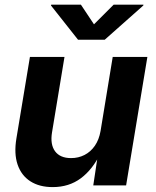

<svg xmlns="http://www.w3.org/2000/svg" viewBox="-20 -783 659 811"><path d="M202.6 7.3Q146.5 7.3 108.4 -17.1Q70.3 -41.5 54.4 -87.6Q38.6 -133.8 49.3 -198.2L106.4 -542.5H252.4L199.7 -223.6Q191.4 -172.9 212.6 -144Q233.9 -115.2 280.3 -115.2Q311 -115.2 336.9 -128.4Q362.8 -141.6 380.6 -167.2Q398.4 -192.9 404.8 -230L456.1 -542.5H602.5L512.7 0H374L394.5 -136.2H404.8Q371.6 -67.4 321.5 -30Q271.5 7.3 202.6 7.3ZM321.8 -763.2 377 -680.2 460 -763.2H585.9L585.4 -759.8L422.4 -615.2H309.6L195.3 -759.8L196.3 -763.2Z"/></svg>

Font: Inter 16pt
Style: Bold Italic
Weight: 700
Italic angle: -9.3988°
Version: Version 4.001;git-66647c0bb